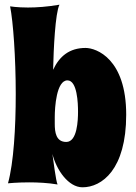

<svg xmlns="http://www.w3.org/2000/svg" viewBox="-20 -773 577 817"><path d="M14 7C14 7 52 3 104 3C140 3 184 5 225 12C218 -1 207 -91 203 -118C220 -50 271 24 331 24C413 24 517 -51 517 -285C517 -523 390 -569 344 -569C276 -569 233 -534 206 -476C208 -564 215 -717 233 -753C181 -744 135 -741 99 -741C52 -741 23 -746 23 -746C36 -681 47 -529 47 -373C47 -229 38 -80 14 7ZM213 -275C213 -316 220 -431 267 -431C309 -431 312 -333 312 -298C312 -262 309 -169 262 -169C218 -169 213 -211 213 -246C213 -251 213 -257 213 -275Z"/></svg>

Font: Spicy Rice
Style: Regular
Weight: 400
Designer: Astigmatic (AOETI)
Foundry: Astigmatic (AOETI)
Version: Version 1.000